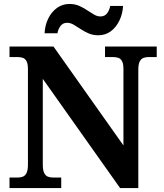

<svg xmlns="http://www.w3.org/2000/svg" viewBox="-20 -949 828 969"><path d="M28 0V-53H70Q84 -53 95.5 -57.5Q107 -62 114 -76Q121 -90 121 -118V-600Q121 -627 114 -640Q107 -653 95.5 -657Q84 -661 70 -661H28V-714H250L603 -215V-600Q603 -627 596 -640Q589 -653 577.5 -657Q566 -661 552 -661H510V-714H771V-661H729Q715 -661 703.5 -656.5Q692 -652 685 -638.5Q678 -625 678 -596V0H586L196 -551V-118Q196 -90 203 -76Q210 -62 221.5 -57.5Q233 -53 247 -53H289V0ZM476 -771Q449 -771 427 -780.5Q405 -790 386.5 -802.5Q368 -815 351.5 -824.5Q335 -834 319 -834Q297 -834 285 -817.5Q273 -801 270 -781H205Q207 -822 223.5 -855.5Q240 -889 267.5 -909Q295 -929 331 -929Q358 -929 379.5 -919.5Q401 -910 419.5 -897.5Q438 -885 454.5 -875.5Q471 -866 487 -866Q509 -866 521 -882.5Q533 -899 536 -919H601Q599 -879 582.5 -845Q566 -811 539 -791Q512 -771 476 -771Z"/></svg>

Font: Noto Serif Gujarati
Style: Bold
Weight: 700
Version: Version 2.102